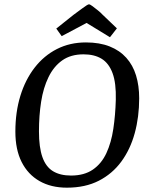

<svg xmlns="http://www.w3.org/2000/svg" viewBox="-20 -856 692 887"><path d="M289 11Q216 11 162.5 -19.5Q109 -50 80 -107.5Q51 -165 51 -248Q51 -338 74 -413Q97 -488 140 -543.5Q183 -599 243 -629.5Q303 -660 377 -660Q440 -660 486.5 -641.5Q533 -623 563.5 -589Q594 -555 608.5 -507.5Q623 -460 623 -402Q623 -316 602.5 -241Q582 -166 540.5 -109.5Q499 -53 436.5 -21Q374 11 289 11ZM308 -45Q369 -45 409 -72.5Q449 -100 471.5 -148.5Q494 -197 503.5 -260.5Q513 -324 515 -395Q517 -472 500 -518Q483 -564 449.5 -584.5Q416 -605 366 -605Q307 -605 267.5 -577Q228 -549 204 -499.5Q180 -450 170 -386Q160 -322 160 -249Q160 -175 176 -130Q192 -85 225 -65Q258 -45 308 -45ZM488 -684 380 -750 265 -689 240 -724 319 -787Q345 -806 359 -816.5Q373 -827 380.5 -831.5Q388 -836 391 -836Q396 -836 408 -827Q420 -818 433 -807.5Q446 -797 453 -789L520 -725Z"/></svg>

Font: Faustina Medium
Style: Italic
Weight: 500
Italic angle: -8°
Designer: Alfonso Garcia
Foundry: http://www.omnibus-type.com
Version: Version 1.200